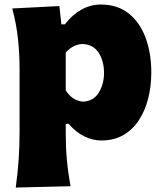

<svg xmlns="http://www.w3.org/2000/svg" viewBox="-20 -611 728 857"><path d="M50.3 226.1Q58.6 165.5 63 105.2Q67.4 44.9 67.4 -26.4V-303.2Q67.4 -369.6 60.3 -436.8Q53.2 -503.9 34.7 -573.2L245.1 -584L253.9 -502.4H269.5Q301.8 -544.4 342.8 -567.6Q383.8 -590.8 430.2 -590.8Q504.9 -590.8 554.9 -550.5Q605 -510.3 630.1 -441.7Q655.3 -373 655.3 -287.6Q655.3 -227.5 641.8 -173.1Q628.4 -118.7 600.8 -75.9Q573.2 -33.2 531.2 -8.5Q489.3 16.1 431.6 16.1Q395 16.1 357.4 -1.7Q319.8 -19.5 286.6 -58.1H273.4V-14.6Q273.4 47.9 278.6 103.5Q283.7 159.2 294.9 220.2ZM350.6 -157.2Q397.9 -159.7 421.1 -198Q444.3 -236.3 444.3 -285.6Q444.3 -337.9 420.7 -375Q397 -412.1 349.6 -414.6Q305.7 -413.1 273.4 -376.5V-208Q302.2 -161.6 350.6 -157.2Z"/></svg>

Font: Pinar DS4-ExtraBold
Style: Regular
Weight: 800
Designer: Amin Abedi
Version: Version 2.000